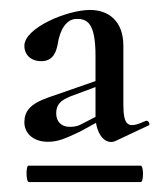

<svg xmlns="http://www.w3.org/2000/svg" viewBox="-20 -650 325 386"><path d="M273 -407C238 -391 228 -395 228 -441V-558C228 -608 198 -630 161 -630C115 -630 29 -594 29 -558C29 -540 42 -527 63 -527C87 -527 93 -546 96 -561C100 -589 113 -612 134 -612C154 -612 172 -606 172 -538V-487L77 -454C40 -441 29 -426 29 -404C29 -382 47 -365 76 -365C97 -365 110 -371 140 -385L173 -403C178 -373 195 -360 211 -366L279 -398C283 -400 278 -409 273 -407ZM143 -400C136 -396 128 -395 120 -395C104 -395 93 -405 93 -422C93 -440 102 -448 121 -456L172 -475V-419V-415ZM263 -317H37C32 -317 32 -284 38 -284H263C269 -284 269 -317 263 -317Z"/></svg>

Font: Cormorant SC Semi
Style: Regular
Weight: 600
Designer: Christian Thalmann (Catharsis Fonts)
Version: Version 1.000;PS 001.000;hotconv 1.0.70;makeotf.lib2.5.58329